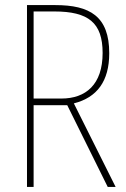

<svg xmlns="http://www.w3.org/2000/svg" viewBox="-20 -734 496 754"><path d="M197 -714H86V0H112V-321H244L403 0H434L270 -328C361 -351 409 -415 409 -525C409 -670 333 -714 197 -714ZM193 -689C327 -689 383 -645 383 -526C383 -402 317 -347 221 -347H112V-689Z"/></svg>

Font: Noto Sans Armenian Condensed Thin
Style: Regular
Weight: 100
Width: 3
Designer: Monotype Design Team
Foundry: Monotype Imaging Inc.
Version: Version 2.008